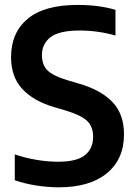

<svg xmlns="http://www.w3.org/2000/svg" viewBox="-20 -770 562 799"><path d="M224.5 9.5Q179.5 9.5 131.2 2Q83 -5.5 41.5 -20V-127.5Q133 -97 223.5 -97Q298.5 -97 333 -124Q367.5 -151 367.5 -201Q367.5 -243.5 342.2 -267.2Q317 -291 252 -310.5L204.5 -324.5Q119.5 -349.5 72.8 -399.8Q26 -450 26 -532.5Q26 -634 95.2 -691.8Q164.5 -749.5 303 -749.5Q392.5 -749.5 460.5 -729V-622Q427 -632 388.8 -637.5Q350.5 -643 312 -643Q226 -643 190.2 -615.2Q154.5 -587.5 154.5 -541Q154.5 -500.5 177.2 -477.5Q200 -454.5 259.5 -436.5L307 -422.5Q400.5 -395.5 448.2 -345.2Q496 -295 496 -211Q496 -107.5 424.8 -49Q353.5 9.5 224.5 9.5Z"/></svg>

Font: Encode Sans SmCnd SmBold
Style: Regular
Weight: 600
Width: 4
Designer: Multiple Designers
Foundry: Impallari Type
Version: Version 3.002; ttfautohint (v1.8.3) -l 8 -r 50 -G 200 -x 14 